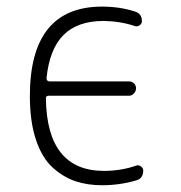

<svg xmlns="http://www.w3.org/2000/svg" viewBox="-20 -547 540 574"><path d="M285.2 6.8Q241.2 6.8 205.1 -5.4Q168.9 -17.6 137.2 -46.4Q105.5 -75.2 87.4 -129.4Q69.3 -183.6 69.3 -259.8Q69.3 -526.4 284.2 -527.3Q337.9 -527.3 382.8 -512.7Q404.3 -506.8 404.3 -483.4Q404.3 -476.6 397.9 -471.7Q391.6 -466.8 383.8 -468.8Q341.8 -483.4 290 -484.4Q211.9 -484.4 169.9 -442.4Q127.9 -400.4 119.1 -313.5Q119.1 -304.7 127 -303.7H365.2Q374 -303.7 380.4 -297.9Q386.7 -292 386.7 -283.2Q386.7 -274.4 380.4 -267.6Q374 -260.7 365.2 -260.7H125Q117.2 -260.7 117.2 -252.9Q120.1 -36.1 291 -36.1Q341.8 -36.1 386.7 -51.8Q393.6 -54.7 400.9 -49.8Q408.2 -44.9 408.2 -37.1Q408.2 -13.7 387.7 -7.8Q337.9 6.8 285.2 6.8Z"/></svg>

Font: Rounded Mgen+ 2m light
Style: Regular
Weight: 200
Designer: [Source Han Sans]
Ryoko NISHIZUKA  (kana & ideographs); Paul D. Hunt (Latin, Greek & Cyrillic); Wenlong ZHANG  (bopomofo
Version: Version 1.059.20150602